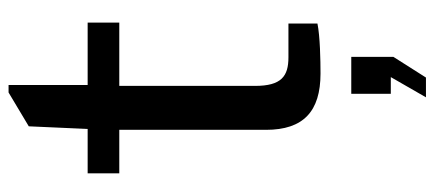

<svg xmlns="http://www.w3.org/2000/svg" viewBox="-296 -454 990 437"><g transform="rotate(-90 198.5 -235.0)"><path d="M366 -458V-530H224V-710H207L130 -664L124 -530H23V-458H122V-124C122 -39 164 0 250 0C280 0 335 -1 364 -7V-73H287C244 -73 222 -89 222 -149V-458ZM196 240H241L288 166V70H204V160H242Z"/></g></svg>

Font: Bisquit Text
Style: Regular
Weight: 400
Version: Version 1.004;Glyphs 3.2.3 (3260)